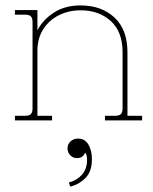

<svg xmlns="http://www.w3.org/2000/svg" viewBox="-20 -444 564 708"><path d="M35 0V-17H72Q88 -17 94 -23.5Q100 -30 100 -45V-362Q100 -377 94 -383.5Q88 -390 72 -390H35V-407H118V-332Q137 -370 178 -397Q219 -424 277 -424Q354 -424 402 -379.5Q450 -335 450 -251V-17H504V0H367V-17H404Q420 -17 426 -23.5Q432 -30 432 -45V-251Q432 -327 388.5 -366.5Q345 -406 277 -406Q233 -406 196.5 -387.5Q160 -369 139 -335.5Q118 -302 118 -257V-17H172V0ZM268 67Q293 67 306 89Q319 111 319 143Q319 189 294.5 213Q270 237 239 244L234 229Q264 221 282.5 200Q301 179 301 145Q301 126 294 119Q286 139 264 139Q249 139 239 128.5Q229 118 229 103Q229 88 240 77.5Q251 67 268 67Z"/></svg>

Font: Grandiflora One
Style: Regular
Weight: 400
Designer: Haesung Cho
Foundry: JAMO
Version: Version 1.000; ttfautohint (v1.8.4.7-5d5b);gftools[0.9.28]